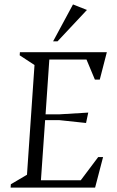

<svg xmlns="http://www.w3.org/2000/svg" viewBox="-20 -848 527 868"><path d="M28 0 29 -15 102 -58 136 -554 69 -598 70 -612H463L431 -488H409L371 -579H203L186 -331H246L379 -339L369 -292L247 -305H184L165 -33H345L424 -138H446L410 0ZM220 -661 310 -828 373 -803 240 -661Z"/></svg>

Font: Ancizar Serif Light
Style: Italic
Weight: 300
Italic angle: -4°
Designer: Cesar Puertas, Viviana Monsalve, Julian Moncada, Julian Prieto, Jose Castro, Felipe Aragon, Mariel Hernandez, Sara Alarc
Version: Version 8.100